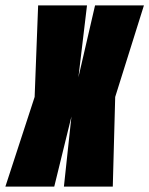

<svg xmlns="http://www.w3.org/2000/svg" viewBox="-70 -695 556 715"><path d="M-50 0 59 -334 72 -675H254L222 -407L284 -675H466L359 -334L350 0H168L196 -261L132 0Z"/></svg>

Font: Anybody UltraCondensed Black
Style: Italic
Weight: 900
Width: 1
Italic angle: -10°
Designer: Tyler Finck
Foundry: Etcetera Type Company
Version: Version 1.010; ttfautohint (v1.8.3) -l 8 -r 50 -G 200 -x 14 